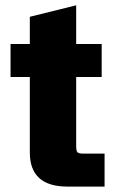

<svg xmlns="http://www.w3.org/2000/svg" viewBox="-20 -690 436 710"><path d="M229.5 0Q90.3 0 90.3 -126V-405.3H19V-527.3H90.3V-627.9L261.7 -670.4V-527.3H356V-405.3H261.7V-149.4Q261.7 -132.8 266.1 -127.4Q270.5 -122.1 286.1 -122.1H366.7V0Z"/></svg>

Font: Schibsted Grotesk ExtraBold
Style: Regular
Weight: 800
Designer: Bakken & Baeck AS, Henrik Kongsvoll
Foundry: Schibsted ASA
Version: Version 1.100; ttfautohint (v1.8.4.7-5d5b);gftools[0.9.25]